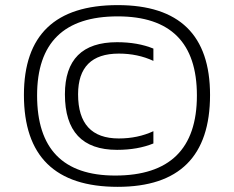

<svg xmlns="http://www.w3.org/2000/svg" viewBox="-20 -723 912 748"><path d="M428.7 -39.1Q747.1 -39.1 747.1 -351.1Q747.1 -659.2 438.5 -659.2Q124.5 -659.2 124.5 -351.1Q124.5 -39.1 428.7 -39.1ZM73.2 -353Q73.2 -703.1 438.5 -703.1Q798.3 -703.1 798.3 -353Q798.3 4.9 438.5 4.9Q73.2 4.9 73.2 -353ZM577.6 -164.1Q516.6 -139.2 436 -139.2Q232.9 -139.2 232.9 -355.5Q232.9 -558.6 436 -558.6Q516.6 -558.6 577.6 -533.7V-485.8Q516.6 -514.2 442.9 -514.2Q284.2 -514.2 284.2 -355.5Q284.2 -183.6 442.9 -183.6Q516.6 -183.6 577.6 -211.9Z"/></svg>

Font: Voltera
Style: Regular
Weight: 400
Designer: Bernd Montag
Version: Version 1.301